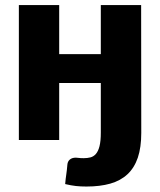

<svg xmlns="http://www.w3.org/2000/svg" viewBox="-20 -538 614 738"><path d="M523 -27Q523 28.5 509.8 67.8Q496.5 107 470 131.8Q443.5 156.5 404 167.8Q364.5 179 312 179Q290 179 271.8 177Q253.5 175 230.5 169.5Q231.5 158 232.5 149.2Q233.5 140.5 234.8 132.2Q236 124 237 115.2Q238 106.5 239 94.5Q240 82.5 248.5 75.2Q257 68 271.5 68Q277 68 283 69Q289 70 302 70Q315.5 70 327.5 67Q339.5 64 348.5 53.8Q357.5 43.5 362.5 24Q367.5 4.5 367.5 -28.5V-219H207.5V0H52.5V-518.5H207.5V-330H367.5V-518.5H522.5Z"/></svg>

Font: Lato
Style: Regular
Weight: 900
Designer: Lukasz Dziedzic with Adam Twardoch and Botio Nikoltchev
Foundry: tyPoland Lukasz Dziedzic
Version: Version 2.010; 2014-09-01; http://www.latofonts.com/; ttfaut